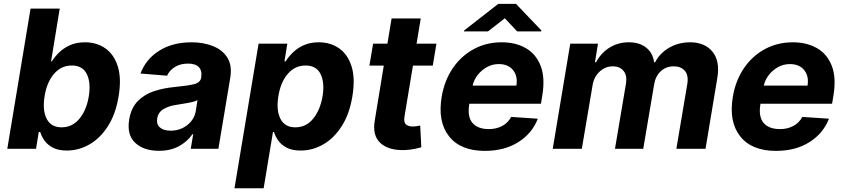

<svg xmlns="http://www.w3.org/2000/svg" viewBox="-20 -772 4382 996"><path d="M17.8 0 138.5 -727.3H289.8L245 -453.8H249.3Q262.8 -476.2 285.7 -498.9Q308.6 -521.7 342.2 -537.1Q375.7 -552.6 421.2 -552.6Q481.2 -552.6 526.1 -521.5Q571 -490.4 590.9 -428.1Q610.8 -365.8 595.2 -272Q580.3 -180.8 540.3 -118.1Q500.4 -55.4 444.8 -23.3Q389.2 8.9 327.1 8.9Q283 8.9 255 -5.7Q226.9 -20.2 211.1 -42.4Q195.3 -64.6 188.6 -87.4H181.1L166.9 0ZM211.3 -272.7Q199.6 -199.9 222.1 -155.7Q244.7 -111.5 299.4 -111.5Q355.5 -111.5 392.2 -156.4Q429 -201.3 440.7 -272.7Q452.1 -343.8 430.2 -388Q408.4 -432.2 352.3 -432.2Q297.6 -432.2 260.3 -389Q223 -345.9 211.3 -272.7Z M804.3 10.3Q726.6 10.3 681.8 -30.7Q637.1 -71.7 650.2 -152.3Q660.5 -213.1 695 -247.9Q729.4 -282.7 778.9 -299Q828.5 -315.3 883.2 -320.3Q954.9 -327.4 987 -335.4Q1019.2 -343.4 1023.8 -369.3V-371.4Q1029.1 -405.2 1011.5 -423.7Q994 -442.1 955.6 -442.1Q915.1 -442.1 887.1 -424.4Q859 -406.6 846.6 -379.3L708.8 -390.6Q736.5 -465.2 805.9 -508.9Q875.4 -552.6 973.7 -552.6Q1034.1 -552.6 1083.6 -533.4Q1133.2 -514.2 1159.1 -473.5Q1185 -432.9 1174.4 -367.9L1112.9 0H969.5L982.2 -75.6H978Q952.1 -37.6 908.4 -13.7Q864.7 10.3 804.3 10.3ZM865.1 -94.1Q914.8 -94.1 951.3 -123Q987.9 -152 995.4 -195L1004.6 -252.8Q995 -246.8 975.5 -242.4Q956 -237.9 934.5 -234.6Q913 -231.2 896.3 -228.3Q855.5 -222.7 827.9 -206Q800.4 -189.3 795.5 -157.3Q790.8 -126.4 810.2 -110.3Q829.5 -94.1 865.1 -94.1Z M1196.4 204.5 1321.4 -545.5H1470.5L1455.6 -453.8H1462Q1475.5 -476.2 1498.4 -498.9Q1521.3 -521.7 1554.9 -537.1Q1588.4 -552.6 1633.9 -552.6Q1693.9 -552.6 1738.8 -521.5Q1783.7 -490.4 1803.6 -428.1Q1823.5 -365.8 1807.9 -272Q1793 -180.8 1753 -118.1Q1713.1 -55.4 1657.5 -23.3Q1601.9 8.9 1539.8 8.9Q1495.7 8.9 1467.7 -5.7Q1439.6 -20.2 1423.8 -42.4Q1408 -64.6 1401.3 -87.4H1396L1347.7 204.5ZM1424 -272.7Q1412.3 -199.9 1434.8 -155.7Q1457.4 -111.5 1512.1 -111.5Q1568.2 -111.5 1604.6 -156.4Q1641 -201.3 1653.4 -272.7Q1664.8 -343.8 1642.9 -388Q1621.1 -432.2 1565 -432.2Q1510.3 -432.2 1473 -389Q1435.7 -345.9 1424 -272.7Z M2244 -545.5 2225.1 -431.8H2122.2L2078.5 -169Q2073.2 -137.8 2085.8 -126.8Q2098.4 -115.8 2121.1 -115.8Q2131.7 -115.8 2142.8 -117.7Q2153.8 -119.7 2159.8 -120.7L2165.5 -7.8Q2152.7 -4.3 2131.2 0.4Q2109.7 5 2080.3 6.4Q1997.2 9.6 1953.7 -29.8Q1910.2 -69.2 1924.4 -148.8L1970.9 -431.8H1896.3L1915.5 -545.5H1989.7L2011.4 -676.1H2162.6L2141 -545.5Z M2495 10.7Q2369 10.7 2309.3 -65Q2249.6 -140.6 2271.3 -270.2Q2285.5 -354.4 2328.7 -418Q2371.8 -481.5 2437.1 -517Q2502.5 -552.6 2582.7 -552.6Q2655.2 -552.6 2708.1 -522Q2761 -491.5 2784.8 -429.9Q2808.6 -368.3 2793 -275.6L2786.2 -234H2414.8L2414.1 -230.1Q2403.8 -165.8 2431.1 -134.1Q2458.5 -102.3 2516.3 -102.3Q2554.3 -102.3 2584.7 -118.3Q2615.1 -134.2 2631.7 -165.5L2769.9 -156.2Q2740.8 -80.3 2668.9 -34.8Q2596.9 10.7 2495 10.7ZM2431.8 -327.8H2658.7Q2666.9 -376.4 2641.7 -408Q2616.5 -439.6 2567.5 -439.6Q2534.8 -439.6 2506.4 -424.2Q2478 -408.7 2458.1 -383.2Q2438.2 -357.6 2431.8 -327.8ZM2511.2 -609 2598.8 -677.2 2662.9 -609H2787.2L2788.5 -614L2656.9 -751.8H2564.6L2387.9 -614L2386.6 -609Z M2847.3 0 2938.2 -545.5H3082L3066.4 -449.2H3072.4Q3097.7 -497.5 3142 -525Q3186.4 -552.6 3242.2 -552.6Q3297.6 -552.6 3332.4 -524.7Q3367.2 -496.8 3372.9 -449.2H3378.6Q3402.7 -496.4 3451.3 -524.5Q3500 -552.6 3560 -552.6Q3635.7 -552.6 3675.8 -504.1Q3715.9 -455.6 3701 -366.8L3639.9 0H3488.6L3545.5 -337Q3552.6 -382.5 3532.1 -405.2Q3511.7 -427.9 3475.5 -427.9Q3434.3 -427.9 3407 -401.8Q3379.6 -375.7 3373.2 -333.1L3316.8 0H3170.1L3227.6 -340.2Q3233.7 -380.3 3214.7 -404.1Q3195.7 -427.9 3158 -427.9Q3120.4 -427.9 3090.4 -400.4Q3060.4 -372.9 3053.6 -327.4L2998.2 0Z M4005.3 10.7Q3879.3 10.7 3819.6 -65Q3759.9 -140.6 3781.6 -270.2Q3795.8 -354.4 3839 -418Q3882.1 -481.5 3947.4 -517Q4012.8 -552.6 4093 -552.6Q4165.5 -552.6 4218.4 -522Q4271.3 -491.5 4295.1 -429.9Q4318.9 -368.3 4303.3 -275.6L4296.5 -234H3925.1L3924.4 -230.1Q3914.1 -165.8 3941.4 -134.1Q3968.8 -102.3 4026.6 -102.3Q4064.6 -102.3 4095 -118.3Q4125.4 -134.2 4142 -165.5L4280.2 -156.2Q4251.1 -80.3 4179.2 -34.8Q4107.2 10.7 4005.3 10.7ZM3942.1 -327.8H4169Q4177.2 -376.4 4152 -408Q4126.8 -439.6 4077.8 -439.6Q4045.1 -439.6 4016.7 -424.2Q3988.3 -408.7 3968.4 -383.2Q3948.5 -357.6 3942.1 -327.8Z"/></svg>

Font: Inter UI
Style: Bold Italic
Weight: 700
Italic angle: 9.39999°
Designer: Rasmus Andersson
Foundry: rsms
Version: 3.2;8d6f07862